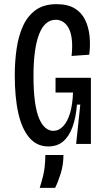

<svg xmlns="http://www.w3.org/2000/svg" viewBox="-20 -692 511 923"><path d="M212 12Q158 12 122 -29Q86 -70 68.5 -146Q51 -222 51 -330Q51 -397 60 -458.5Q69 -520 91 -568Q113 -616 152 -644Q191 -672 252 -672Q305 -672 338.5 -652Q372 -632 389 -597Q406 -562 410.5 -519Q415 -476 409 -429L324 -423Q329 -467 325.5 -500Q322 -533 311.5 -554Q301 -575 284.5 -586Q268 -597 248 -597Q222 -597 202 -580Q182 -563 168.5 -529Q155 -495 148 -444.5Q141 -394 141 -327Q141 -254 148 -203.5Q155 -153 168 -122.5Q181 -92 198.5 -77.5Q216 -63 236 -63Q263 -63 284 -85.5Q305 -108 317 -149Q329 -190 331 -247H247V-318H417V-231V0H346L366 -189H350Q345 -127 328.5 -81.5Q312 -36 283.5 -12Q255 12 212 12ZM171 211Q191 147 194.5 112.5Q198 78 198 53H285Q285 100 272 141.5Q259 183 245 211Z"/></svg>

Font: Bricolage Grotesque Condensed
Style: Regular
Weight: 400
Width: 3
Designer: Mathieu Triay
Foundry: Atelier Triay
Version: Version 1.000;gftools[0.9.30]